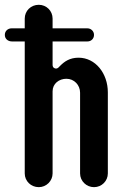

<svg xmlns="http://www.w3.org/2000/svg" viewBox="-27 -771 546 801"><path d="M337.9 -598.1C353 -598.1 365.2 -609.4 365.2 -625.5C365.2 -640.6 353 -652.8 337.4 -652.8H192.4V-693.4C192.4 -726.1 166.5 -751 134.8 -751C102.1 -751 76.2 -726.1 76.2 -693.4V-652.8H21.5C5.4 -652.8 -6.8 -641.1 -6.8 -626C-7.3 -609.9 5.4 -598.1 22.9 -598.1H76.2V-47.4C76.2 -15.6 102.1 9.8 134.8 9.8C166.5 9.8 192.4 -16.1 192.4 -47.4V-390.1C192.4 -421.9 219.2 -442.4 250 -442.4C282.2 -442.4 307.1 -416.5 307.1 -384.3V-47.4C307.1 -15.6 333.5 9.8 365.2 9.8C397.5 9.8 422.9 -16.1 422.9 -47.4V-385.7C422.9 -464.8 371.1 -530.3 300.8 -530.3C264.2 -530.3 242.2 -514.6 224.6 -497.1C219.2 -491.7 214.4 -484.9 207 -484.9C201.2 -484.9 192.4 -488.3 192.4 -500.5V-598.1Z"/></svg>

Font: Supermercado One
Style: Regular
Weight: 400
Designer: James Grieshaber
Foundry: James Grieshaber
Version: Version 1.002